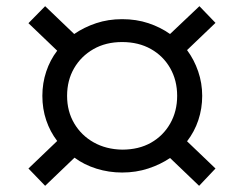

<svg xmlns="http://www.w3.org/2000/svg" viewBox="-20 -556 788 621"><path d="M126 45 72 -11 165 -100Q142 -130 129.5 -167Q117 -204 117 -246Q117 -287 129.5 -324.5Q142 -362 165 -392L72 -481L126 -536L220 -446Q252 -468 291 -481Q330 -494 375 -494Q421 -494 460 -481Q499 -468 530 -446L625 -536L677 -482L585 -394Q608 -363 621 -325Q634 -287 634 -246Q634 -205 621.5 -167.5Q609 -130 585 -99L677 -11L624 45L530 -45Q499 -24 459.5 -11Q420 2 375 2Q332 2 292 -10.5Q252 -23 221 -46ZM375 -72Q429 -72 468.5 -94.5Q508 -117 530.5 -156.5Q553 -196 553 -246Q553 -296 530.5 -335.5Q508 -375 468 -397.5Q428 -420 375 -420Q322 -420 282 -397Q242 -374 219.5 -335Q197 -296 197 -246Q197 -196 220 -157Q243 -118 283 -95.5Q323 -73 375 -72Z"/></svg>

Font: Nunito Sans 7pt Expanded Medium
Style: Regular
Weight: 500
Width: 7
Designer: Vernon Adams
Foundry: Vernon Adams
Version: Version 3.101;gftools[0.9.27]